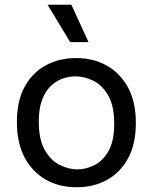

<svg xmlns="http://www.w3.org/2000/svg" viewBox="-20 -774 642 807"><path d="M302 13Q228 13 171.5 -19.5Q115 -52 83 -113Q51 -174 51 -261Q51 -351 84.5 -411Q118 -471 174.5 -500.5Q231 -530 300 -530Q372 -530 428.5 -498.5Q485 -467 518 -406.5Q551 -346 551 -257Q551 -168 518 -108Q485 -48 429 -17.5Q373 13 302 13ZM306 -62Q339 -62 375 -79Q411 -96 435.5 -138Q460 -180 460 -254Q460 -330 434.5 -373.5Q409 -417 371.5 -435Q334 -453 297 -453Q272 -453 245.5 -444.5Q219 -436 195.5 -414.5Q172 -393 157.5 -356Q143 -319 143 -263Q143 -188 168 -144Q193 -100 230.5 -81Q268 -62 306 -62ZM275 -597 180 -754H280L352 -597Z"/></svg>

Font: Bricolage Grotesque 10pt
Style: Regular
Weight: 400
Designer: Mathieu Triay
Foundry: Atelier Triay
Version: Version 1.000; ttfautohint (v1.8.4.7-5d5b);gftools[0.9.32]